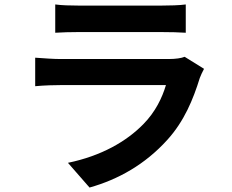

<svg xmlns="http://www.w3.org/2000/svg" viewBox="-20 -786 1040 862"><path d="M814 -766C786 -762 739 -761 708 -761H330C296 -761 257 -762 228 -766V-639C258 -641 298 -642 330 -642H706C742 -642 787 -641 814 -639V-766ZM732 -159C807 -242 847 -339 877 -436C881 -447 889 -464 896 -477L809 -531C795 -525 769 -521 737 -521H252C221 -521 180 -524 138 -527V-399C180 -403 228 -404 252 -404H725C708 -347 678 -284 624 -229C548 -151 435 -86 285 -55L382 56C510 20 631 -47 732 -159Z"/></svg>

Font: Glow Sans SC Normal
Style: Bold
Weight: 700
Designer: Ryoko NISHIZUKA (kana, bopomofo & ideographs); Paul D. Hunt (Latin, Greek & Cyrillic); Sandoll Communications, Soo-young
Version: Version 0.93